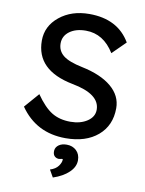

<svg xmlns="http://www.w3.org/2000/svg" viewBox="-101 -780 826 1093"><g transform="rotate(10 312.0 -233.5)"><path d="M314 10Q144 10 50 -126L124 -211Q172 -142 217 -114.5Q262 -87 325 -87Q383 -87 422 -113Q461 -139 461 -180Q461 -271 299 -301Q85 -343 85 -514Q85 -598 154 -654Q223 -710 326 -710Q491 -710 563 -587L487 -512Q425 -613 323 -613Q265 -613 229 -586.5Q193 -560 193 -517Q193 -474 226 -447.5Q259 -421 337 -405Q448 -382 508.5 -331Q569 -280 569 -208Q569 -108 500 -49Q431 10 314 10ZM258 201Q290 191 305 170.5Q320 150 320 132Q320 129 315 129.5Q310 130 302.5 132Q295 134 286 131Q260 122 263 89Q265 70 282.5 57.5Q300 45 328 45Q362 45 384 66Q406 87 406 122Q406 160 372.5 192Q339 224 282 243Z"/></g></svg>

Font: Easer Grotesk
Style: Regular
Weight: 400
Designer: Boardeaser, Bonnie Shaver-Troup, Thomas Jockin
Foundry: Lexend
Version: Version 1.008;Glyphs 3.1.2 (3151)